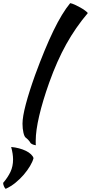

<svg xmlns="http://www.w3.org/2000/svg" viewBox="-47 -850 578 1220"><path d="M96 -64Q96 -108 117 -187.5Q138 -267 176 -373Q238 -542 292.5 -654.5Q347 -767 399 -830Q411 -828 428.5 -820Q446 -812 463 -802.5Q480 -793 493.5 -783Q507 -773 511 -767Q433 -675 374 -569Q315 -463 266 -326Q224 -208 202 -113.5Q180 -19 180 44Q180 61 180 65Q180 69 181 73Q167 71 157 66Q147 61 144 54Q142 49 133 39.5Q124 30 117 25Q108 19 102 -6.5Q96 -32 96 -64ZM-11 350Q-17 345 -22 333.5Q-27 322 -27 312Q3 277 19.5 242Q36 207 36 163Q36 128 24 84Q49 86 73.5 92.5Q98 99 117.5 108.5Q137 118 150 130.5Q163 143 166 155Q160 178 143.5 205.5Q127 233 104 260Q81 287 51.5 311Q22 335 -11 350Z"/></svg>

Font: Sweet Mavka Script
Style: Regular
Weight: 500
Designer: Pablo Impallari/Anastassiya Vishnevskaya
Foundry: Pablo Impallari/ Anastassiya Vishnevskaya
Version: Version 2.0/www.impallari.com/   behance.net/sweetcherry